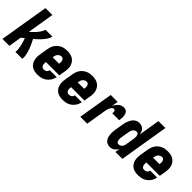

<svg xmlns="http://www.w3.org/2000/svg" viewBox="148 -1715 2703 2703"><g transform="rotate(45 1500.0 -363.5)"><path d="M0 0 121 -735H259L193 -334Q208 -347 223 -361Q238 -375 252 -389.5Q266 -404 279 -419Q292 -434 303.5 -450Q315 -466 324 -484Q333 -502 336 -520H474Q470 -498 459.5 -477.5Q449 -457 435.5 -438Q422 -419 406.5 -401.5Q391 -384 374.5 -367.5Q358 -351 340.5 -335.5Q323 -320 305 -305Q317 -281 328.5 -257.5Q340 -234 350.5 -209.5Q361 -185 370 -160Q379 -135 385.5 -109Q392 -83 396 -55.5Q400 -28 396 0H258Q263 -31 259.5 -61Q256 -91 249 -119.5Q242 -148 233.5 -176Q225 -204 216 -231Q204 -222 192.5 -213Q181 -204 170 -195L138 0Z M703 8Q673 8 644.5 2Q616 -4 592.5 -19Q569 -34 553.5 -57Q538 -80 530.5 -107.5Q523 -135 523.5 -165Q524 -195 529 -225L549 -345Q553 -369 561.5 -394Q570 -419 585 -441Q600 -463 621 -480.5Q642 -498 666 -509Q690 -520 715.5 -524Q741 -528 765 -528Q796 -528 825 -522Q854 -516 877.5 -501.5Q901 -487 918 -464Q935 -441 943 -413.5Q951 -386 950.5 -356Q950 -326 945 -295L929 -203H663Q661 -187 661 -170.5Q661 -154 666 -139.5Q671 -125 683.5 -115.5Q696 -106 713 -106Q724 -106 736 -109Q748 -112 758.5 -119.5Q769 -127 775 -138Q781 -149 783 -160H920Q916 -136 906 -113Q896 -90 880 -70Q864 -50 843.5 -34Q823 -18 799.5 -8.5Q776 1 751.5 4.5Q727 8 703 8ZM682 -317H810Q812 -328 812.5 -338.5Q813 -349 812.5 -359.5Q812 -370 809 -379.5Q806 -389 800.5 -397Q795 -405 785.5 -409.5Q776 -414 765 -414Q750 -414 734.5 -406.5Q719 -399 708 -386Q697 -373 691.5 -357.5Q686 -342 684 -326Z M1203 8Q1173 8 1144.5 2Q1116 -4 1092.5 -19Q1069 -34 1053.5 -57Q1038 -80 1030.5 -107.5Q1023 -135 1023.5 -165Q1024 -195 1029 -225L1049 -345Q1053 -369 1061.5 -394Q1070 -419 1085 -441Q1100 -463 1121 -480.5Q1142 -498 1166 -509Q1190 -520 1215.5 -524Q1241 -528 1265 -528Q1296 -528 1325 -522Q1354 -516 1377.5 -501.5Q1401 -487 1418 -464Q1435 -441 1443 -413.5Q1451 -386 1450.5 -356Q1450 -326 1445 -295L1429 -203H1163Q1161 -187 1161 -170.5Q1161 -154 1166 -139.5Q1171 -125 1183.5 -115.5Q1196 -106 1213 -106Q1224 -106 1236 -109Q1248 -112 1258.5 -119.5Q1269 -127 1275 -138Q1281 -149 1283 -160H1420Q1416 -136 1406 -113Q1396 -90 1380 -70Q1364 -50 1343.5 -34Q1323 -18 1299.5 -8.5Q1276 1 1251.5 4.5Q1227 8 1203 8ZM1182 -317H1310Q1312 -328 1312.5 -338.5Q1313 -349 1312.5 -359.5Q1312 -370 1309 -379.5Q1306 -389 1300.5 -397Q1295 -405 1285.5 -409.5Q1276 -414 1265 -414Q1250 -414 1234.5 -406.5Q1219 -399 1208 -386Q1197 -373 1191.5 -357.5Q1186 -342 1184 -326Z M1550 0 1636 -520H1774L1758 -425Q1768 -445 1781.5 -464Q1795 -483 1812.5 -498Q1830 -513 1851 -520.5Q1872 -528 1893 -528Q1912 -528 1929.5 -520.5Q1947 -513 1957 -498.5Q1967 -484 1971.5 -466Q1976 -448 1977 -429.5Q1978 -411 1976 -391.5Q1974 -372 1971 -353H1833Q1835 -363 1835.5 -372.5Q1836 -382 1834 -391.5Q1832 -401 1825.5 -407.5Q1819 -414 1809 -414Q1797 -414 1786.5 -407Q1776 -400 1769 -390Q1762 -380 1757 -368.5Q1752 -357 1748 -346Q1744 -335 1741.5 -323.5Q1739 -312 1737 -300L1688 0Z M2143 8Q2117 8 2094 -1.5Q2071 -11 2056 -29.5Q2041 -48 2033.5 -72Q2026 -96 2023.5 -121Q2021 -146 2022.5 -172Q2024 -198 2029 -225L2049 -345Q2052 -365 2057.5 -385.5Q2063 -406 2071.5 -426Q2080 -446 2092 -465Q2104 -484 2121 -498.5Q2138 -513 2159 -520.5Q2180 -528 2201 -528Q2224 -528 2245.5 -520Q2267 -512 2282.5 -496.5Q2298 -481 2306.5 -460Q2315 -439 2319 -416L2371 -735H2509L2388 0H2250L2261 -71Q2253 -55 2240.5 -40Q2228 -25 2212.5 -13.5Q2197 -2 2178.5 3Q2160 8 2143 8ZM2204 -106Q2217 -106 2231 -111Q2245 -116 2255 -126.5Q2265 -137 2271 -150.5Q2277 -164 2279 -178L2299 -298Q2301 -310 2302.5 -321.5Q2304 -333 2304 -345Q2304 -357 2302.5 -368.5Q2301 -380 2296.5 -390Q2292 -400 2282.5 -407Q2273 -414 2261 -414Q2246 -414 2231.5 -406Q2217 -398 2206.5 -385Q2196 -372 2191 -356.5Q2186 -341 2184 -326L2164 -206Q2162 -195 2161.5 -184.5Q2161 -174 2161 -163.5Q2161 -153 2163.5 -143Q2166 -133 2170.5 -124.5Q2175 -116 2184 -111Q2193 -106 2204 -106Z M2703 8Q2673 8 2644.5 2Q2616 -4 2592.5 -19Q2569 -34 2553.5 -57Q2538 -80 2530.5 -107.5Q2523 -135 2523.5 -165Q2524 -195 2529 -225L2549 -345Q2553 -369 2561.5 -394Q2570 -419 2585 -441Q2600 -463 2621 -480.5Q2642 -498 2666 -509Q2690 -520 2715.5 -524Q2741 -528 2765 -528Q2796 -528 2825 -522Q2854 -516 2877.5 -501.5Q2901 -487 2918 -464Q2935 -441 2943 -413.5Q2951 -386 2950.5 -356Q2950 -326 2945 -295L2929 -203H2663Q2661 -187 2661 -170.5Q2661 -154 2666 -139.5Q2671 -125 2683.5 -115.5Q2696 -106 2713 -106Q2724 -106 2736 -109Q2748 -112 2758.5 -119.5Q2769 -127 2775 -138Q2781 -149 2783 -160H2920Q2916 -136 2906 -113Q2896 -90 2880 -70Q2864 -50 2843.5 -34Q2823 -18 2799.5 -8.5Q2776 1 2751.5 4.5Q2727 8 2703 8ZM2682 -317H2810Q2812 -328 2812.5 -338.5Q2813 -349 2812.5 -359.5Q2812 -370 2809 -379.5Q2806 -389 2800.5 -397Q2795 -405 2785.5 -409.5Q2776 -414 2765 -414Q2750 -414 2734.5 -406.5Q2719 -399 2708 -386Q2697 -373 2691.5 -357.5Q2686 -342 2684 -326Z"/></g></svg>

Font: Iosevka Term Curly Hv Obl
Style: Regular
Weight: 900
Italic angle: -9°
Designer: Belleve Invis
Foundry: Belleve Invis
Version: Version 32.3.0